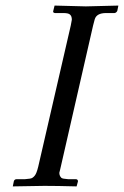

<svg xmlns="http://www.w3.org/2000/svg" viewBox="-20 -665 445 689"><path d="M237.8 -594.2Q237.8 -607.4 231 -612.8Q225.6 -618.2 207 -618.2H176.8Q169.4 -619.6 170.9 -625L175.8 -645L288.1 -642.1L404.8 -645L400.9 -626Q397.5 -619.1 391.1 -618.2H360.8Q326.2 -618.2 319.8 -595.2Q318.8 -591.3 316.9 -584.2Q314.9 -577.1 314 -573.2L198.2 -66.9Q197.8 -64.5 195.8 -56.6Q193.8 -48.8 192.9 -44.9Q192.9 -34.2 200.2 -26.9Q203.6 -23.4 224.1 -22H252.9Q259.8 -21 259.8 -14.2L254.9 3.9Q185.1 2 139.2 2L25.9 3.9L29.8 -15.1Q32.2 -22 40 -22H69.8Q91.8 -23.4 96.2 -26.9Q106 -33.2 110.8 -45.9Q113.8 -53.2 117.2 -66.9L233.9 -573.2Q236.8 -590.8 237.8 -594.2Z"/></svg>

Font: Common Serif Medium
Style: Italic
Weight: 500
Italic angle: -12°
Designer: Philipp H. Poll, Khaled Hosny
Foundry: Stefan Peev, Context Ltd.
Version: Version 1.026